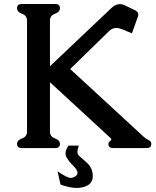

<svg xmlns="http://www.w3.org/2000/svg" viewBox="-20 -715 766 940"><path d="M314.9 -2H365.7Q358.9 19.5 358.9 27.8Q358.9 40 366.7 47.4Q383.8 63.5 402.8 79.6Q434.1 106 434.1 146.5V150.9Q431.6 199.7 362.3 205.1H354.5Q323.7 205.1 276.4 189L261.7 123.5Q308.1 155.8 325.2 155.8Q337.4 155.8 349.1 147.9Q359.4 141.1 359.4 131.3Q359.4 116.7 337.4 95.2Q320.8 79.6 307.6 58.1Q300.8 47.9 300.8 35.2Q300.8 20 314.9 -2ZM224.6 -390.6 458.5 -612.3Q496.6 -647.9 522.9 -673.3Q543.9 -694.8 567.4 -694.8Q579.6 -694.8 591.3 -689L643.6 -663.6Q657.2 -655.3 657.2 -643.6Q657.2 -639.2 655.3 -634.3L626 -551.8L579.1 -571.3Q562.5 -578.1 549.3 -578.1Q529.8 -578.1 514.2 -563L323.7 -377L684.6 -44.4Q693.4 -35.6 707 -29.5Q720.7 -23.4 720.7 -10.3Q720.7 9.8 698.7 9.8H533.2Q510.7 9.8 510.7 -10.3Q510.7 -17.6 519.5 -25.4Q525.4 -30.8 525.9 -32.7Q525.9 -35.2 511.7 -47.9L224.6 -312.5V-71.3Q224.6 -45.9 249 -37.4Q273.4 -28.8 273.4 -10.3Q273.4 9.8 251.5 9.8H85.9Q63.5 9.8 63.5 -10.3Q63.5 -28.8 87.9 -37.4Q112.3 -45.9 112.3 -71.3V-613.8Q112.3 -638.7 87.9 -647.5Q63.5 -656.2 63.5 -675.3Q63.5 -695.3 85.9 -695.3H251.5Q273.4 -695.3 273.4 -675.3Q273.4 -656.2 249 -647.5Q224.6 -638.7 224.6 -613.8Z"/></svg>

Font: Caudex
Style: Bold
Weight: 700
Version: Version 1.01